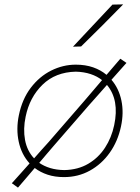

<svg xmlns="http://www.w3.org/2000/svg" viewBox="-20 -799 637 876"><path d="M62 57 34 37Q55.5 13 75.5 -9.2Q95.5 -31.5 115 -53.5Q78 -94 65.5 -152Q53 -210 66 -273Q81 -346.5 120.2 -398.2Q159.5 -450 213.5 -477Q267.5 -504 326 -504Q369.5 -504 404.8 -491.8Q440 -479.5 466 -457.5Q497 -493.5 529 -531L557 -512Q540 -493 523 -473.8Q506 -454.5 488.5 -435Q522.5 -395.5 534 -339.8Q545.5 -284 532 -222Q517.5 -154 480.5 -102Q443.5 -50 390 -20.5Q336.5 9 272 9Q230.5 9 197.2 -2Q164 -13 138.5 -32.5Q119.5 -10.5 100.8 11.8Q82 34 62 57ZM97 -267Q85 -210.5 94.2 -160.5Q103.5 -110.5 135.5 -76.5Q151 -94.5 167.5 -112.8Q184 -131 202 -151L365 -339Q387 -365 407 -388.2Q427 -411.5 445.5 -433.5Q423.5 -451 393.5 -461Q363.5 -471 326 -472Q233 -470 174 -412.5Q115 -355 97 -267ZM274 -23Q336.5 -24.5 383 -52Q429.5 -79.5 459.2 -125.2Q489 -171 501 -228Q525.5 -343 468 -411.5Q448 -389 427.8 -366Q407.5 -343 386 -319L225 -133.5Q207.5 -113 191 -93.8Q174.5 -74.5 159 -56Q180.5 -41 209.2 -32.2Q238 -23.5 274 -23ZM313 -586Q404.5 -683.5 493 -778L542 -779Q448 -682.5 350 -587Z"/></svg>

Font: Commissioner Loud Thin
Style: Italic
Weight: 100
Italic angle: -12°
Designer: Kostas Bartsokas
Foundry: Kostas Bartsokas
Version: Version 1.000; ttfautohint (v1.8.3)